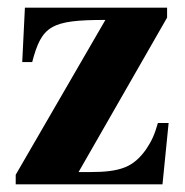

<svg xmlns="http://www.w3.org/2000/svg" viewBox="-20 -481 484 501"><path d="M420 -160H392C383 -128 375 -112 361 -91C328 -45 295 -32 214 -32H185L416 -435V-461H45L38 -319H64C89 -414 113 -429 255 -429L21 -25V0H404Z"/></svg>

Font: XITS Math
Style: Bold
Weight: 700
Designer: MicroPress Inc., with final additions and corrections provided by Coen Hoffman, Elsevier (retired)
Version: Version 1.105